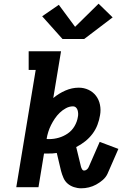

<svg xmlns="http://www.w3.org/2000/svg" viewBox="-20 -1012 660 1038"><path d="M419 6Q399 6 379.5 -0.5Q360 -7 345.5 -19.5Q331 -32 323 -50.5Q315 -69 310 -88L287 -185Q275 -183 263.5 -182.5Q252 -182 240 -182Q235 -182 229.5 -182Q224 -182 218 -182L188 0H68L173 -634H135V-735H310L268 -482Q298 -507 333.5 -522.5Q369 -538 406 -538Q434 -538 458.5 -526.5Q483 -515 499 -494Q515 -473 520.5 -445.5Q526 -418 521 -390Q517 -364 507 -337.5Q497 -311 480 -288.5Q463 -266 440.5 -248Q418 -230 392 -217L418 -110Q418 -110 418 -110Q418 -110 418 -110Q420 -103 424 -96.5Q428 -90 435 -90Q443 -90 450 -96Q457 -102 460 -110L519 -245L620 -207L561 -72Q552 -53 535 -38.5Q518 -24 499.5 -14Q481 -4 460.5 1Q440 6 419 6ZM246 -260Q272 -260 298 -267.5Q324 -275 346.5 -290.5Q369 -306 383 -330Q397 -354 401 -380Q403 -389 402.5 -398.5Q402 -408 399.5 -416.5Q397 -425 390.5 -431Q384 -437 374 -437Q355 -437 336.5 -427Q318 -417 303 -402.5Q288 -388 276.5 -371Q265 -354 256 -336Q247 -318 241 -299Q235 -280 232 -261Q235 -260 238.5 -260Q242 -260 246 -260ZM435 -801H318L208 -924L298 -986L386 -867L513 -992L589 -918Z"/></svg>

Font: Iosevka Slab Extended
Style: Bold Italic
Weight: 700
Width: 7
Italic angle: -9°
Monospace: yes
Designer: Belleve Invis
Foundry: Belleve Invis
Version: Version 11.1.0; ttfautohint (v1.8.3)